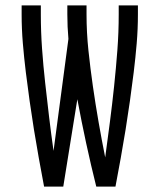

<svg xmlns="http://www.w3.org/2000/svg" viewBox="-20 -690 590 710"><path d="M143 0Q133 -53 123.5 -105.5Q114 -158 105.5 -211Q97 -264 89.5 -317Q82 -370 75.5 -423Q69 -476 64.5 -529.5Q60 -583 60 -637V-670H131V-637Q131 -573 135.5 -510Q140 -447 147 -384Q154 -321 161.5 -258Q169 -195 178 -132L233 -546Q231 -568 230 -591Q229 -614 229 -637V-670H300V-637Q300 -570 307 -503.5Q314 -437 323.5 -371Q333 -305 344.5 -239Q356 -173 369 -108Q378 -174 386.5 -239.5Q395 -305 402 -371.5Q409 -438 414 -504Q419 -570 419 -637V-670H490V-637Q490 -583 485.5 -529.5Q481 -476 474.5 -423Q468 -370 460.5 -317Q453 -264 444.5 -211Q436 -158 426.5 -105.5Q417 -53 407 0H336Q316 -80 298.5 -161Q281 -242 266 -323L214 0Z"/></svg>

Font: Lode Term
Style: Regular
Weight: 400
Monospace: yes
Designer: Belleve Invis
Foundry: Belleve Invis
Version: Version 29.2.0